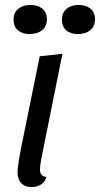

<svg xmlns="http://www.w3.org/2000/svg" viewBox="-20 -738 405 778"><path d="M142 -51Q142 -23 168 -21Q163 -1 146.5 9.5Q130 20 108 20Q81 20 66 4Q51 -12 51 -39Q51 -63 66 -141L141 -510L233 -520L147 -93Q142 -66 142 -51ZM170 -660Q170 -631 150.5 -615.5Q131 -600 100 -600Q71 -600 53 -615Q35 -630 35 -658Q35 -687 54 -702.5Q73 -718 103 -718Q133 -718 151.5 -703Q170 -688 170 -660ZM365 -660Q365 -631 345.5 -615.5Q326 -600 296 -600Q266 -600 248.5 -615Q231 -630 231 -658Q231 -687 250 -702.5Q269 -718 298 -718Q328 -718 346.5 -703Q365 -688 365 -660Z"/></svg>

Font: Sansita Light Italic
Style: Regular
Weight: 300
Italic angle: -11°
Designer: Pablo Cosgaya
Foundry: Omnibus-Type
Version: Version 1.006